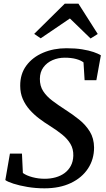

<svg xmlns="http://www.w3.org/2000/svg" viewBox="-20 -1014 576 1045"><path d="M222 11Q174 11 129.5 3.5Q85 -4 52.8 -14.5Q20.5 -25 9 -34L34 -178H99.5L104.5 -72.5Q123.5 -58.5 156 -49.8Q188.5 -41 223 -41Q255 -41 282.8 -48.8Q310.5 -56.5 331.8 -72.2Q353 -88 365.5 -111.5Q378 -135 379 -166Q380 -202.5 363.8 -230.2Q347.5 -258 318.5 -281.5Q289.5 -305 252 -328.5Q222 -347 193.2 -368.8Q164.5 -390.5 141.2 -416.8Q118 -443 104 -475.2Q90 -507.5 90 -547Q89.5 -611 123.2 -656.8Q157 -702.5 214.5 -727Q272 -751.5 341.5 -751.5Q390.5 -751.5 427.2 -745.5Q464 -739.5 489.2 -730.8Q514.5 -722 529 -713L504.5 -577.5H440.5L434.5 -674.5Q419.5 -686 393.5 -693Q367.5 -700 332.5 -700Q297 -700 266.2 -686.8Q235.5 -673.5 216.5 -648Q197.5 -622.5 197 -585.5Q196.5 -546.5 215 -518Q233.5 -489.5 265 -465.8Q296.5 -442 336 -416.5Q374.5 -392 410.2 -363.5Q446 -335 468.8 -298Q491.5 -261 492 -211Q492 -147 459 -96.8Q426 -46.5 365.5 -17.8Q305 11 222 11ZM166 -829.5 332.5 -994H407L512 -829L473 -804.5Q445 -831.5 416.8 -859Q388.5 -886.5 360.5 -913.5Q321 -886.5 281.2 -859.5Q241.5 -832.5 201.5 -805.5Z"/></svg>

Font: Merriweather 24pt Medium
Style: Italic
Weight: 500
Italic angle: -7.8°
Version: Version 2.101